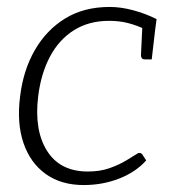

<svg xmlns="http://www.w3.org/2000/svg" viewBox="-20 -527 494 553"><path d="M221 6Q156 6 111.5 -26Q67 -58 47.5 -115.5Q28 -173 38 -250Q47 -325 80.5 -383Q114 -441 168 -474Q222 -507 296 -507Q328 -507 363.5 -497.5Q399 -488 431 -472L427 -442L397 -443Q374 -454 349 -460.5Q324 -467 294 -467Q236 -467 193 -440Q150 -413 124 -364Q98 -315 90 -250Q78 -152 115.5 -92.5Q153 -33 233 -33Q268 -33 295 -42.5Q322 -52 343 -64.5Q364 -77 378 -86Q386 -88 390 -82L401 -65Q372 -32 324 -13Q276 6 221 6ZM390 -452 427 -442 417 -356H397Q391 -356 388.5 -359.5Q386 -363 386 -368Z"/></svg>

Font: Aleo Light
Style: Italic
Weight: 300
Italic angle: -7°
Designer: Alessio Laiso
Foundry: Alessio Laiso
Version: Version 2.001;gftools[0.9.29]